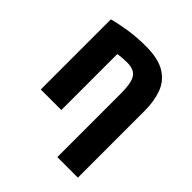

<svg xmlns="http://www.w3.org/2000/svg" viewBox="-198 -669 984 984"><g transform="rotate(45 294.5 -176.5)"><path d="M375 185V-279Q375 -351 356 -381Q337 -411 285 -411Q251 -411 219 -406V0H70V-508Q108 -519 168 -528.5Q228 -538 294 -538Q384 -538 434 -507.5Q484 -477 504 -423Q524 -369 524 -297V185Z"/></g></svg>

Font: Ubuntu Sans ExtraBold
Style: Regular
Weight: 800
Designer: Dalton Maag Ltd
Foundry: Dalton Maag Ltd
Version: Version 1.006; ttfautohint (v1.8.4.7-5d5b)